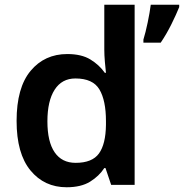

<svg xmlns="http://www.w3.org/2000/svg" viewBox="-20 -780 776 810"><path d="M261 10Q167 10 108.5 -61Q50 -132 50 -270Q50 -410 109 -481Q168 -552 264 -552Q324 -552 361.5 -529Q399 -506 422 -473H427Q425 -489 422.5 -518.5Q420 -548 420 -571V-760H548V0H449L425 -71H420Q398 -37 360 -13.5Q322 10 261 10ZM299 -93Q369 -93 397.5 -132.5Q426 -172 427 -253V-269Q427 -356 399.5 -402.5Q372 -449 298 -449Q241 -449 210.5 -401.5Q180 -354 180 -268Q180 -182 210.5 -137.5Q241 -93 299 -93ZM736 -750Q724 -720 703.5 -678.5Q683 -637 658 -600H585V-613Q594 -642 603 -685Q612 -728 616 -760H736Z"/></svg>

Font: Noto Sans Lao Looped SemiBold
Style: Regular
Weight: 600
Designer: Mark Frömberg, Ben Mitchell
Foundry: The Fontpad Ltd
Version: Version 1.002; ttfautohint (v1.8.4.7-5d5b)